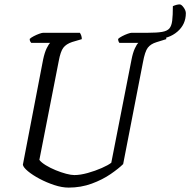

<svg xmlns="http://www.w3.org/2000/svg" viewBox="-20 -853 865 873"><path d="M292 0Q262 0 227 -11.5Q192 -23 160 -40Q128 -57 107 -74.5Q86 -92 84 -104L176 -582Q183 -615 192.5 -634Q202 -653 208 -658H122Q120 -660 117.5 -664.5Q115 -669 115 -676Q121 -682 133.5 -688.5Q146 -695 158.5 -699.5Q171 -704 177 -704H343Q346 -700 349 -692.5Q352 -685 352 -675L308 -662Q281 -653 268 -636Q255 -619 247 -575L159 -126Q168 -114 188.5 -101.5Q209 -89 233.5 -79Q258 -69 280.5 -63Q303 -57 318 -57Q345 -57 379 -66.5Q413 -76 442.5 -89Q472 -102 486 -113L578 -582Q584 -613 593 -632.5Q602 -652 609 -658H523Q521 -660 519 -665Q517 -670 517 -676Q523 -682 535.5 -688.5Q548 -695 560.5 -699.5Q573 -704 579 -704H727Q729 -701 733 -693.5Q737 -686 736 -675L691 -661Q665 -653 652 -636Q639 -619 630 -570L540 -107Q520 -87 483 -61.5Q446 -36 397 -18Q348 0 292 0ZM691 -676Q682 -676 671.5 -677.5Q661 -679 653 -683L654 -704Q694 -704 717 -708Q740 -712 750 -723.5Q760 -735 763 -759Q766 -783 766 -825Q784 -833 797 -833Q805 -833 815 -819Q825 -805 825 -793Q825 -742 786.5 -709Q748 -676 691 -676Z"/></svg>

Font: Texturina 72pt 72pt Light
Style: Italic
Weight: 300
Italic angle: -11°
Designer: Guillermo Torres Carreño
Foundry: Omnibus-Type
Version: Version 1.002; ttfautohint (v1.8.3)